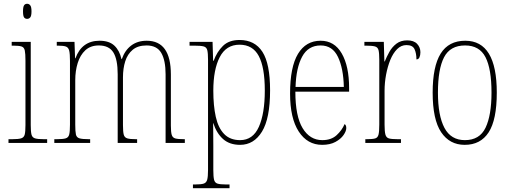

<svg xmlns="http://www.w3.org/2000/svg" viewBox="-20 -758 2707 1018"><path d="M124 -658Q113 -658 107.5 -666Q102 -674 102 -698Q102 -721 107.5 -729.5Q113 -738 124 -738Q134 -738 140.5 -729.5Q147 -721 147 -698Q147 -674 140.5 -666Q134 -658 124 -658ZM25 0V-20H45Q77 -20 92 -24.5Q107 -29 111 -44.5Q115 -60 115 -95V-437Q115 -473 111.5 -490Q108 -507 94.5 -511.5Q81 -516 51 -516H42V-536H143V-95Q143 -60 147 -44.5Q151 -29 165.5 -24.5Q180 -20 212 -20H230V0Z M268 0V-20H281Q314 -20 328.5 -24.5Q343 -29 347 -45Q351 -61 351 -97V-435Q351 -472 347 -489Q343 -506 330 -511Q317 -516 287 -516H281V-536H375L378 -449H380Q414 -542 508 -542Q559 -542 586.5 -516Q614 -490 624 -445H626Q642 -491 675.5 -516.5Q709 -542 758 -542Q886 -542 886 -363V-92Q886 -58 890.5 -43Q895 -28 909.5 -24Q924 -20 956 -20H960V0H858V-364Q858 -438 835 -477.5Q812 -517 757 -517Q711 -517 683.5 -494Q656 -471 644 -433Q632 -395 632 -348V-95Q632 -60 636 -44.5Q640 -29 654.5 -24.5Q669 -20 700 -20H707V0H604V-364Q604 -443 581 -480Q558 -517 504 -517Q460 -517 432.5 -491.5Q405 -466 392 -424Q379 -382 379 -333V-97Q379 -61 382.5 -45Q386 -29 401.5 -24.5Q417 -20 451 -20H458V0Z M1003 240V220H1016Q1046 220 1060 215.5Q1074 211 1078.5 195Q1083 179 1083 143V-441Q1083 -476 1079 -492Q1075 -508 1059.5 -512Q1044 -516 1009 -516H985V-536H1107L1110 -436H1113Q1130 -483 1162 -514.5Q1194 -546 1250 -546Q1331 -546 1371.5 -483Q1412 -420 1412 -279Q1412 -130 1369 -60Q1326 10 1253 10Q1197 10 1162.5 -21Q1128 -52 1111 -105H1110Q1110 -88 1110.5 -58Q1111 -28 1111 14V143Q1111 179 1115 195Q1119 211 1133 215.5Q1147 220 1177 220H1197V240ZM1253 -15Q1321 -15 1352.5 -85.5Q1384 -156 1384 -278Q1384 -401 1352 -461Q1320 -521 1250 -521Q1179 -521 1145 -455Q1111 -389 1111 -277Q1111 -198 1124 -139Q1137 -80 1168.5 -47.5Q1200 -15 1253 -15Z M1688 10Q1610 10 1564 -60.5Q1518 -131 1518 -262Q1518 -403 1560 -472.5Q1602 -542 1680 -542Q1753 -542 1792 -474.5Q1831 -407 1831 -291V-272H1546Q1546 -142 1584.5 -78.5Q1623 -15 1689 -15Q1736 -15 1764.5 -41Q1793 -67 1807 -100Q1816 -95 1816 -79Q1816 -63 1801.5 -42Q1787 -21 1758.5 -5.5Q1730 10 1688 10ZM1803 -297Q1801 -395 1772 -456Q1743 -517 1680 -517Q1614 -517 1582 -457.5Q1550 -398 1547 -297Z M1917 0V-20H1924Q1955 -20 1969 -24Q1983 -28 1987 -44.5Q1991 -61 1991 -97V-441Q1991 -476 1987 -492Q1983 -508 1967.5 -512Q1952 -516 1919 -516H1912V-536H2015L2018 -432H2020Q2030 -457 2044.5 -483Q2059 -509 2082 -526.5Q2105 -544 2139 -544Q2174 -544 2191.5 -525.5Q2209 -507 2209 -481Q2209 -465 2204 -454Q2199 -443 2188 -443Q2188 -475 2178 -497Q2168 -519 2135 -519Q2107 -519 2085.5 -497.5Q2064 -476 2049.5 -440.5Q2035 -405 2027 -362Q2019 -319 2019 -277V-97Q2019 -61 2023.5 -44.5Q2028 -28 2042.5 -24Q2057 -20 2088 -20H2106V0Z M2444 10Q2364 10 2319 -57Q2274 -124 2274 -267Q2274 -406 2316.5 -474Q2359 -542 2447 -542Q2614 -542 2614 -267Q2614 -123 2571 -56.5Q2528 10 2444 10ZM2445 -15Q2523 -15 2554.5 -81Q2586 -147 2586 -267Q2586 -393 2554 -455Q2522 -517 2446 -517Q2367 -517 2334.5 -454.5Q2302 -392 2302 -267Q2302 -145 2336.5 -80Q2371 -15 2445 -15Z"/></svg>

Font: Noto Serif Tamil Condensed Thin
Style: Italic
Weight: 100
Width: 3
Italic angle: -12°
Designer: Indian Type Foundry, Tom Grace, and the Monotype Design Team
Foundry: Monotype Imaging Inc.
Version: Version 2.003; ttfautohint (v1.8.4.7-5d5b)